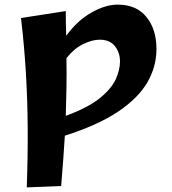

<svg xmlns="http://www.w3.org/2000/svg" viewBox="-20 -806 747 832"><path d="M96 6Q101 -133 100 -255.5Q99 -378 92 -493.5Q85 -609 71 -728L265 -758Q265 -729 265.5 -702.5Q266 -676 267 -651Q315 -717 376 -751.5Q437 -786 490 -786Q571 -786 614.5 -732.5Q658 -679 658 -594Q658 -517 618.5 -449Q579 -381 492 -322.5Q405 -264 261 -218Q258 -168 254 -114Q250 -60 245 0ZM412 -634Q379 -634 339.5 -614.5Q300 -595 268 -554Q269 -487 268 -426Q267 -365 265 -304Q363 -340 413.5 -381.5Q464 -423 482 -463.5Q500 -504 500 -540Q500 -578 478 -606Q456 -634 412 -634Z"/></svg>

Font: Marhey SemiBold
Style: Regular
Weight: 600
Designer: Nur Syamsi & Bustanul Arifin
Foundry: Namelatype
Version: Version 1.000; ttfautohint (v1.8.4.7-5d5b)